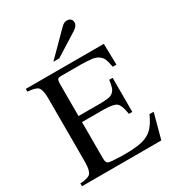

<svg xmlns="http://www.w3.org/2000/svg" viewBox="-209 -1010 1029 1131"><g transform="rotate(-30 305.5 -445.0)"><path d="M597.2 -168.9 551.8 0H12.2V-19Q65.9 -22 81.8 -38.6Q97.7 -55.2 99.1 -108.9V-553.2Q97.7 -607.4 82.3 -623.5Q66.9 -639.6 12.2 -643.1V-662.1H543L545.9 -519H521Q514.6 -554.7 507.3 -573Q500 -591.3 482.4 -603.8Q464.8 -616.2 439.9 -619.6Q415 -623 369.1 -624H233.9Q212.9 -624 207.5 -618.2Q202.1 -612.3 201.2 -589.8V-368.2H355Q388.7 -369.1 406.2 -372.1Q423.8 -375 436.5 -386Q449.2 -397 454.6 -413.8Q460 -430.7 464.8 -462.9H487.8V-231H464.8Q455.1 -293 436.3 -309.3Q417.5 -325.7 355 -327.1H201.2V-80.1Q201.2 -50.8 214.8 -44.9Q228.5 -39.1 306.2 -37.1H333Q406.7 -37.6 448.2 -48.8Q489.7 -60.1 517.1 -87.2Q544.4 -114.3 568.8 -168.9ZM272.9 -719.2H232.9L379.9 -867.2Q393.6 -880.9 402.1 -885.5Q410.6 -890.1 421.9 -890.1Q438.5 -890.1 447.8 -881.6Q457 -873 457 -857.9Q457 -835 426.8 -815.9Z"/></g></svg>

Font: Accordance
Style: Regular
Weight: 400
Version: Version 1.1 (build May 11, 2018) Miklal Software Solutions, 